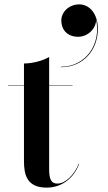

<svg xmlns="http://www.w3.org/2000/svg" viewBox="-20 -850 495 877"><path d="M260 -756C260 -715.5 286.5 -682 337 -682C382.5 -682 419.5 -721 419 -760C443 -649.5 372.5 -545 258 -545V-543C364.5 -543 427 -626 427 -717.5C427 -788 388.5 -830 342 -830C296.5 -830 260 -796.5 260 -756ZM342 -102H340C318.5 -50 278 -11.5 242.5 -11.5C215.5 -11.5 204.5 -27.5 204.5 -77.5V-458H311.5V-460H204.5V-590C177 -572.5 127 -560 89.5 -560V-460H16.5V-458H89.5V-113.5C89.5 -51 103.5 7 193 7C264 7 318 -38 342 -102Z"/></svg>

Font: Bodoni* 96pt Medium
Style: Regular
Weight: 500
Version: Version 2.3